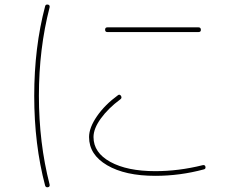

<svg xmlns="http://www.w3.org/2000/svg" viewBox="-20 -780 1040 841"><path d="M450.2 -639.6Q440.4 -639.6 440.4 -649.9Q440.4 -660.2 450.2 -660.2H849.6Q859.4 -660.2 859.9 -649.9Q860.4 -639.6 849.6 -639.6ZM190.4 40Q180.7 42 177.7 33.2Q129.9 -147.5 129.9 -359.9Q129.9 -572.3 177.7 -752.9Q179.7 -761.7 190.4 -759.8Q199.2 -757.8 197.3 -748Q150.4 -566.4 150.4 -360.4Q150.4 -154.3 197.3 28.3Q199.2 38.1 190.4 40ZM660.2 -9.8Q528.3 -9.8 449.2 -56.2Q370.1 -102.5 370.1 -179.7Q370.1 -220.7 404.8 -271Q439.5 -321.3 497.1 -363.3Q503.9 -368.2 509.8 -360.4Q515.6 -350.6 506.8 -344.7Q454.1 -305.7 421.9 -261.2Q389.6 -216.8 389.6 -179.7Q389.6 -111.3 463.4 -70.8Q537.1 -30.3 660.2 -30.3Q762.7 -30.3 868.2 -56.6Q877.9 -58.6 879.9 -49.8Q881.8 -40 873 -38.1Q768.6 -9.8 660.2 -9.8Z"/></svg>

Font: Rounded-X Mgen+ 1m thin
Style: Regular
Weight: 100
Designer: [Source Han Sans]
Ryoko NISHIZUKA  (kana & ideographs); Paul D. Hunt (Latin, Greek & Cyrillic); Wenlong ZHANG  (bopomofo
Version: Version 1.059.20150602